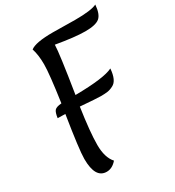

<svg xmlns="http://www.w3.org/2000/svg" viewBox="-209 -1006 1036 1136"><g transform="rotate(-30 309.5 -438.5)"><path d="M319 -867 470 -865Q581 -865 619 -884Q614 -820 587 -798Q560 -776 490 -776Q420 -776 293 -798Q292 -741 250 -479Q446 -481 507 -512Q501 -433 462 -414Q441 -403 422 -400.5Q403 -398 376.5 -398Q350 -398 238 -407Q214 -245 214 -158.5Q214 -72 253 -29Q222 7 184 7Q106 7 106 -125Q106 -186 142 -412Q126 -413 90 -413Q95 -450 106 -462.5Q117 -475 153 -478Q180 -665 180 -729.5Q180 -794 165 -839Q200 -867 319 -867Z"/></g></svg>

Font: Paprika
Style: Regular
Weight: 400
Designer: Eduardo Rodriguez Tunni
Foundry: Eduardo Rodriguez Tunni
Version: Version 1.001